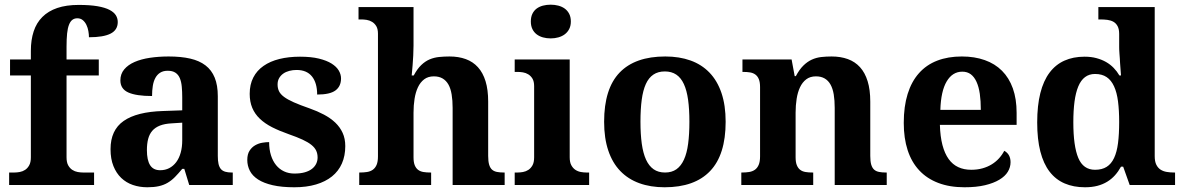

<svg xmlns="http://www.w3.org/2000/svg" viewBox="-20 -790 5053 820"><path d="M19 0V-53.2H41Q51.8 -53.2 64.2 -55.4Q76.7 -57.6 87.2 -64.5Q97.7 -71.3 104.7 -84Q111.8 -96.7 111.8 -118.2V-467.8H22.9V-536.1H111.8V-573.2Q111.8 -619.6 123.8 -656Q135.7 -692.4 160.9 -717.5Q186 -742.7 224.6 -755.9Q263.2 -769 315.9 -769Q364.3 -769 396.5 -763.4Q428.7 -757.8 447.8 -747.8Q466.8 -737.8 474.9 -724.6Q482.9 -711.4 482.9 -695.8Q482.9 -662.1 452.4 -646.5Q421.9 -630.9 359.9 -630.9Q359.9 -643.1 357.4 -657.2Q355 -671.4 349.1 -683.6Q343.3 -695.8 333.7 -703.9Q324.2 -711.9 310.1 -711.9Q297.9 -711.9 289.1 -705.3Q280.3 -698.7 274.7 -684.3Q269 -669.9 266.6 -647Q264.2 -624 264.2 -590.8V-536.1H401.9V-467.8H264.2V-118.2Q264.2 -96.7 271.2 -84Q278.3 -71.3 288.8 -64.5Q299.3 -57.6 311.8 -55.4Q324.2 -53.2 335 -53.2H381.8V0Z M607.4 -148.9Q607.4 -106 621.1 -84.5Q634.8 -63 664.1 -63Q685.5 -63 702.9 -72Q720.2 -81.1 732.7 -97.7Q745.1 -114.3 751.7 -137.9Q758.3 -161.6 758.3 -190.9V-266.1L713.4 -263.2Q683.6 -261.7 663.1 -253.7Q642.6 -245.6 630.4 -231.4Q618.2 -217.3 612.8 -196.8Q607.4 -176.3 607.4 -148.9ZM696.3 -487.8Q677.2 -487.8 664.3 -479.7Q651.4 -471.7 643.6 -457.3Q635.7 -442.9 632.6 -423.1Q629.4 -403.3 629.4 -379.9Q562 -379.9 528.1 -395Q494.1 -410.2 494.1 -446.8Q494.1 -474.1 510.5 -493.7Q526.9 -513.2 554.9 -525.4Q583 -537.6 620.4 -543.2Q657.7 -548.8 700.2 -548.8Q752.9 -548.8 792.2 -539.8Q831.5 -530.8 857.7 -510.7Q883.8 -490.7 897 -458.3Q910.2 -425.8 910.2 -378.9V-124Q910.2 -103.5 913.3 -89.8Q916.5 -76.2 923.3 -68.1Q930.2 -60.1 941.9 -56.6Q953.6 -53.2 970.2 -53.2H974.1V0H788.1L767.1 -68.8H758.3Q741.7 -48.8 727.1 -33.9Q712.4 -19 695.8 -9.3Q679.2 0.5 658.4 5.1Q637.7 9.8 609.4 9.8Q576.2 9.8 547.6 0Q519 -9.8 497.8 -30Q476.6 -50.3 464.4 -80.8Q452.1 -111.3 452.1 -152.8Q452.1 -234.4 508.1 -273.4Q564 -312.5 676.3 -315.9L758.3 -318.8V-374Q758.3 -398.9 756.3 -419.9Q754.4 -440.9 748 -456.1Q741.7 -471.2 729.2 -479.5Q716.8 -487.8 696.3 -487.8Z M1237.3 9.8Q1183.1 9.8 1144.8 1Q1106.4 -7.8 1082.3 -23.4Q1058.1 -39.1 1047.1 -60.5Q1036.1 -82 1036.1 -106.9Q1036.1 -131.3 1045.7 -146.2Q1055.2 -161.1 1069.6 -169.4Q1084 -177.7 1100.1 -180.4Q1116.2 -183.1 1129.4 -183.1Q1129.4 -151.9 1137.2 -127Q1145 -102.1 1159.2 -84.7Q1173.3 -67.4 1193.1 -58.1Q1212.9 -48.8 1237.3 -48.8Q1263.2 -48.8 1282 -54.2Q1300.8 -59.6 1312.7 -69.1Q1324.7 -78.6 1330.6 -91.1Q1336.4 -103.5 1336.4 -117.2Q1336.4 -133.8 1330.3 -146.7Q1324.2 -159.7 1310.1 -171.1Q1295.9 -182.6 1272.2 -193.6Q1248.5 -204.6 1213.4 -216.8Q1172.9 -231 1141.8 -246.8Q1110.8 -262.7 1089.6 -283Q1068.4 -303.2 1057.4 -329.3Q1046.4 -355.5 1046.4 -389.2Q1046.4 -429.2 1061.8 -459Q1077.1 -488.8 1105.5 -508.5Q1133.8 -528.3 1173.3 -538.1Q1212.9 -547.9 1261.2 -547.9Q1308.6 -547.9 1341.8 -539.8Q1375 -531.7 1396 -518.6Q1417 -505.4 1426.8 -488.8Q1436.5 -472.2 1436.5 -455.1Q1436.5 -421.4 1412.8 -403.8Q1389.2 -386.2 1334.5 -386.2Q1334.5 -436 1312.3 -463.6Q1290 -491.2 1246.6 -491.2Q1230.5 -491.2 1215.6 -487.3Q1200.7 -483.4 1189.7 -475.6Q1178.7 -467.8 1172.1 -456.3Q1165.5 -444.8 1165.5 -429.2Q1165.5 -413.1 1171.6 -400.4Q1177.7 -387.7 1193.1 -376.2Q1208.5 -364.7 1234.9 -353Q1261.2 -341.3 1302.2 -327.1Q1335.4 -315.4 1363.5 -300.5Q1391.6 -285.6 1411.9 -266.4Q1432.1 -247.1 1443.4 -222.4Q1454.6 -197.8 1454.6 -166Q1454.6 -124.5 1440.2 -91.8Q1425.8 -59.1 1397.9 -36.6Q1370.1 -14.2 1329.6 -2.2Q1289.1 9.8 1237.3 9.8Z M1913.1 0V-329.1Q1913.1 -361.3 1908.9 -386.5Q1904.8 -411.6 1895.3 -428.7Q1885.7 -445.8 1870.4 -454.8Q1855 -463.9 1833 -463.9Q1808.1 -463.9 1791.5 -451.2Q1774.9 -438.5 1764.9 -417.2Q1754.9 -396 1750.5 -367.9Q1746.1 -339.8 1746.1 -309.1V-118.2Q1746.1 -97.2 1751.2 -84.5Q1756.3 -71.8 1765.6 -64.7Q1774.9 -57.6 1788.3 -55.4Q1801.8 -53.2 1818.4 -53.2H1821.3V0H1514.2V-53.2H1516.1Q1533.2 -53.2 1547.4 -55.4Q1561.5 -57.6 1572 -64.9Q1582.5 -72.3 1588.4 -85.9Q1594.2 -99.6 1594.2 -122.1V-646Q1594.2 -666 1587.2 -678Q1580.1 -689.9 1569.3 -696.5Q1558.6 -703.1 1546.1 -705.1Q1533.7 -707 1522.9 -707H1511.2V-759.8H1746.1V-595.2Q1746.1 -575.7 1744.9 -553.2Q1743.7 -530.8 1742.2 -511.7Q1740.2 -489.3 1738.3 -467.8H1747.1Q1762.2 -496.1 1779.1 -512.2Q1795.9 -528.3 1814.9 -536.4Q1834 -544.4 1855.2 -546.6Q1876.5 -548.8 1899.9 -548.8Q1938.5 -548.8 1969.2 -537.6Q2000 -526.4 2021.2 -502.9Q2042.5 -479.5 2053.7 -443.1Q2064.9 -406.7 2064.9 -356V-124Q2064.9 -100.6 2069.1 -86.7Q2073.2 -72.8 2081.5 -65.4Q2089.8 -58.1 2102.5 -55.7Q2115.2 -53.2 2132.3 -53.2H2135.3V0Z M2247.1 -698.2Q2247.1 -717.3 2253.7 -731Q2260.3 -744.6 2271.7 -753.2Q2283.2 -761.7 2298.6 -765.9Q2314 -770 2332 -770Q2349.1 -770 2364.7 -765.9Q2380.4 -761.7 2392.1 -753.2Q2403.8 -744.6 2410.9 -731Q2418 -717.3 2418 -698.2Q2418 -679.7 2410.9 -666Q2403.8 -652.3 2392.1 -643.6Q2380.4 -634.8 2364.7 -630.4Q2349.1 -626 2332 -626Q2314 -626 2298.6 -630.4Q2283.2 -634.8 2271.7 -643.6Q2260.3 -652.3 2253.7 -666Q2247.1 -679.7 2247.1 -698.2ZM2189.9 -53.2Q2201.2 -53.2 2213.6 -55.4Q2226.1 -57.6 2236.6 -64.5Q2247.1 -71.3 2254.2 -84Q2261.2 -96.7 2261.2 -118.2V-421.9Q2261.2 -441.9 2254.2 -453.9Q2247.1 -465.8 2236.3 -472.4Q2225.6 -479 2213.1 -481Q2200.7 -482.9 2189.9 -482.9H2178.2V-536.1H2413.1V-118.2Q2413.1 -96.7 2420.2 -84Q2427.2 -71.3 2437.7 -64.5Q2448.2 -57.6 2460.9 -55.4Q2473.6 -53.2 2484.4 -53.2H2496.1V0H2178.2V-53.2Z M3079.1 -270Q3079.1 -128.9 3012.9 -59.6Q2946.8 9.8 2818.4 9.8Q2758.3 9.8 2710.4 -7.6Q2662.6 -24.9 2629.2 -59.6Q2595.7 -94.2 2577.9 -147Q2560.1 -199.7 2560.1 -270Q2560.1 -411.1 2626.2 -480Q2692.4 -548.8 2821.3 -548.8Q2881.3 -548.8 2929 -531.7Q2976.6 -514.6 3010 -480Q3043.5 -445.3 3061.3 -392.8Q3079.1 -340.3 3079.1 -270ZM2715.3 -270Q2715.3 -216.8 2720.9 -176.3Q2726.6 -135.7 2739 -108.4Q2751.5 -81.1 2771.5 -67.1Q2791.5 -53.2 2820.3 -53.2Q2849.1 -53.2 2868.9 -67.1Q2888.7 -81.1 2901.1 -108.4Q2913.6 -135.7 2918.9 -176.3Q2924.3 -216.8 2924.3 -270Q2924.3 -323.7 2918.7 -364Q2913.1 -404.3 2900.6 -431.2Q2888.2 -458 2868.2 -471.4Q2848.1 -484.9 2819.3 -484.9Q2790.5 -484.9 2770.5 -471.4Q2750.5 -458 2738.3 -431.2Q2726.1 -404.3 2720.7 -364Q2715.3 -323.7 2715.3 -270Z M3544.9 0V-329.1Q3544.9 -361.3 3540.8 -386.5Q3536.6 -411.6 3527.1 -428.7Q3517.6 -445.8 3502.2 -454.8Q3486.8 -463.9 3464.8 -463.9Q3439.9 -463.9 3423.3 -451.2Q3406.7 -438.5 3396.7 -417.2Q3386.7 -396 3382.3 -367.9Q3377.9 -339.8 3377.9 -309.1V-118.2Q3377.9 -97.2 3383.1 -84.5Q3388.2 -71.8 3397.5 -64.7Q3406.7 -57.6 3420.2 -55.4Q3433.6 -53.2 3450.2 -53.2H3453.1V0H3146V-53.2H3147.9Q3165 -53.2 3179.2 -55.4Q3193.4 -57.6 3203.9 -64.9Q3214.4 -72.3 3220.2 -85.9Q3226.1 -99.6 3226.1 -122.1V-418Q3226.1 -439 3220.9 -451.7Q3215.8 -464.4 3206.3 -471.4Q3196.8 -478.5 3183.6 -480.7Q3170.4 -482.9 3153.8 -482.9H3150.9V-536.1H3360.8L3374 -464.8H3378.9Q3394 -493.2 3410.9 -509.8Q3427.7 -526.4 3446.8 -535.2Q3465.8 -543.9 3487.1 -546.4Q3508.3 -548.8 3531.7 -548.8Q3570.3 -548.8 3601.1 -537.6Q3631.8 -526.4 3653.1 -502.9Q3674.3 -479.5 3685.5 -443.1Q3696.8 -406.7 3696.8 -356V-124Q3696.8 -100.6 3700.9 -86.7Q3705.1 -72.8 3713.4 -65.4Q3721.7 -58.1 3734.4 -55.7Q3747.1 -53.2 3764.2 -53.2H3767.1V0Z M4089.8 -483.9Q4047.9 -483.9 4023.2 -442.4Q3998.5 -400.9 3996.1 -320.8H4168.9Q4168.9 -358.9 4164.6 -389.2Q4160.2 -419.4 4150.6 -440.4Q4141.1 -461.4 4126.2 -472.7Q4111.3 -483.9 4089.8 -483.9ZM4099.1 9.8Q4035.6 9.8 3987.1 -8.8Q3938.5 -27.3 3905.8 -62.5Q3873 -97.7 3856.4 -148.7Q3839.8 -199.7 3839.8 -265.1Q3839.8 -335.4 3856.4 -388.7Q3873 -441.9 3904.8 -477.5Q3936.5 -513.2 3982.7 -531Q4028.8 -548.8 4087.9 -548.8Q4142.1 -548.8 4185.5 -533.4Q4229 -518.1 4259.3 -487.8Q4289.6 -457.5 4305.7 -412.6Q4321.8 -367.7 4321.8 -308.1V-256.8H3994.1Q3995.6 -206.5 4005.1 -170.4Q4014.6 -134.3 4031.5 -110.8Q4048.3 -87.4 4072.5 -76.2Q4096.7 -64.9 4127.9 -64.9Q4153.8 -64.9 4175.8 -71Q4197.8 -77.1 4215.6 -88.1Q4233.4 -99.1 4246.8 -114Q4260.3 -128.9 4269 -146Q4295.9 -131.3 4295.9 -97.2Q4295.9 -75.7 4284.2 -56.4Q4272.5 -37.1 4248 -22.5Q4223.6 -7.8 4186.8 1Q4149.9 9.8 4099.1 9.8Z M4911.6 -123Q4911.6 -100.1 4918.5 -86.4Q4925.3 -72.8 4936.8 -65.4Q4948.2 -58.1 4963.1 -55.7Q4978 -53.2 4994.6 -53.2H4998.5V0H4804.7L4776.9 -78.1H4767.6Q4756.3 -57.6 4741.9 -41.5Q4727.5 -25.4 4708.7 -13.9Q4689.9 -2.4 4666.5 3.7Q4643.1 9.8 4613.8 9.8Q4564.9 9.8 4526.9 -6.6Q4488.8 -22.9 4462.6 -56.9Q4436.5 -90.8 4423.1 -143.1Q4409.7 -195.3 4409.7 -267.1Q4409.7 -339.4 4423.1 -392.3Q4436.5 -445.3 4462.4 -479.7Q4488.3 -514.2 4525.9 -531Q4563.5 -547.9 4611.8 -547.9Q4640.1 -547.9 4662.8 -541.7Q4685.5 -535.6 4703.9 -525.1Q4722.2 -514.6 4736.3 -500Q4750.5 -485.4 4760.7 -467.8H4767.6Q4765.6 -495.6 4763.7 -520Q4763.2 -530.3 4762.5 -541Q4761.7 -551.8 4761 -561.3Q4760.3 -570.8 4760 -578.1Q4759.8 -585.4 4759.8 -589.8V-645Q4759.8 -665.5 4753.2 -678Q4746.6 -690.4 4735.6 -696.8Q4724.6 -703.1 4710 -705.1Q4695.3 -707 4678.7 -707H4670.9V-759.8H4911.6ZM4656.7 -64.9Q4686.5 -64.9 4706.3 -77.4Q4726.1 -89.8 4738 -115.2Q4750 -140.6 4754.9 -179Q4759.8 -217.3 4759.8 -269Q4759.8 -318.4 4754.9 -356.7Q4750 -395 4738 -421.1Q4726.1 -447.3 4706.3 -460.7Q4686.5 -474.1 4656.7 -474.1Q4631.8 -474.1 4614 -460.7Q4596.2 -447.3 4585.2 -420.9Q4574.2 -394.5 4569.1 -356.2Q4564 -317.9 4564 -268.1Q4564 -166 4585.2 -115.5Q4606.4 -64.9 4656.7 -64.9Z"/></svg>

Font: Sahl Naskh
Style: Bold
Weight: 700
Designer: Pascal Zoghbi
Version: Version 1.001